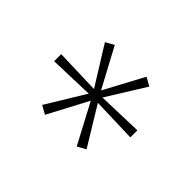

<svg xmlns="http://www.w3.org/2000/svg" viewBox="-68 -888 385 385"><g transform="rotate(-45 124.0 -696.0)"><path d="M25 -651 110 -696 25 -741 35 -759 117 -709 114 -804H134L131 -708L213 -759L223 -741L139 -696L223 -651L213 -633L131 -684L134 -588H114L117 -683L35 -633Z"/></g></svg>

Font: Big Shoulders Thin
Style: Regular
Weight: 100
Designer: Patric King
Foundry: XO Type Co
Version: Version 2.002